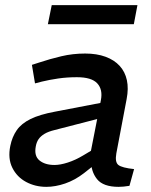

<svg xmlns="http://www.w3.org/2000/svg" viewBox="-20 -719 586 746"><path d="M483 3Q472 5 460.5 6Q449 7 441 7Q381 7 357 -23Q333 -53 334 -97L330 -116L372 -330Q380 -371 358 -395Q336 -419 279 -419Q240 -419 206 -414Q172 -409 143 -402L116 -395L104 -467L132 -476Q174 -490 218.5 -500.5Q263 -511 311 -511Q356 -511 390 -498.5Q424 -486 445 -463Q466 -440 473 -407.5Q480 -375 472 -334L432 -123Q426 -89 440 -78Q454 -67 501 -62ZM160 7Q117 7 81.5 -12Q46 -31 28 -67Q10 -103 20 -152Q27 -187 45 -213Q63 -239 98.5 -256.5Q134 -274 193 -285L391 -323L379 -262L193 -214Q168 -208 153 -199Q138 -190 130 -178.5Q122 -167 119 -150Q112 -113 133.5 -95.5Q155 -78 192 -78Q214 -78 243.5 -87.5Q273 -97 303 -115L355 -146L363 -91L306 -46Q271 -19 233 -6Q195 7 160 7ZM166 -625 181 -699H514L500 -625Z"/></svg>

Font: REM
Style: Italic
Weight: 400
Italic angle: -11°
Designer: Octavio Pardo
Foundry: Ashler Design
Version: Version 1.005;gftools[0.9.28]